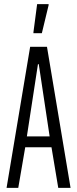

<svg xmlns="http://www.w3.org/2000/svg" viewBox="-20 -916 377 936"><path d="M12 0 127 -688H209L324 0H264L231 -198H103L69 0ZM111 -251H222L169 -603H165ZM143 -754V-759L161 -896H217V-891L184 -754Z"/></svg>

Font: Saira UltraCondensed
Style: Regular
Weight: 400
Width: 1
Designer: Hector Gatti with collaboration of the Omnibus-Type team
Foundry: Omnibus-Type
Version: Version 1.101